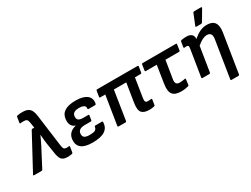

<svg xmlns="http://www.w3.org/2000/svg" viewBox="-98 -1364 2877 2202"><g transform="rotate(-30 1341.0 -263.0)"><path d="M423 12Q384 12 360 0Q336 -12 323 -44.5Q310 -77 303 -138L285 -252Q282 -277 279 -306Q276 -335 274 -365H273Q260 -335 246 -305.5Q232 -276 217 -247L93 -10Q89 0 79 0H-21Q-35 0 -27 -14L215 -463Q220 -472 229 -472H254L242 -546Q237 -578 224 -587.5Q211 -597 184 -597Q175 -597 165 -596.5Q155 -596 144 -594Q132 -592 134 -605L145 -677Q146 -687 157 -689Q171 -692 189 -693.5Q207 -695 224 -695Q288 -695 317.5 -666.5Q347 -638 356 -566L413 -137Q418 -106 428.5 -96Q439 -86 458 -86Q465 -86 472 -86Q479 -86 489 -88Q502 -90 500 -77L489 -7Q487 4 476 6Q462 8 448 10Q434 12 423 12Z M749 12Q648 12 602.5 -25Q557 -62 563 -134Q567 -182 597.5 -213Q628 -244 676 -253V-255Q604 -281 614 -374Q626 -504 818 -504Q916 -504 965 -466Q1014 -428 1000 -358Q997 -346 988 -346H900Q889 -346 890 -358Q895 -384 873.5 -397.5Q852 -411 808 -411Q767 -411 744 -396.5Q721 -382 719 -351Q716 -319 733.5 -303.5Q751 -288 795 -288H862Q874 -288 872 -276L863 -219Q861 -208 850 -208H771Q684 -208 678 -148Q675 -113 694.5 -97Q714 -81 764 -81Q814 -81 835 -92Q856 -103 860 -131Q862 -143 872 -143H959Q970 -143 970 -131Q967 -59 914 -23.5Q861 12 749 12Z M1501 12Q1430 12 1401.5 -21.5Q1373 -55 1388 -150L1427 -394H1263L1203 -12Q1201 0 1190 0H1098Q1087 0 1088 -12L1149 -394H1083Q1071 -394 1073 -405L1085 -480Q1087 -492 1098 -492H1633Q1644 -492 1643 -480L1631 -405Q1629 -394 1618 -394H1542L1502 -140Q1497 -108 1505 -95.5Q1513 -83 1534 -83Q1545 -83 1556.5 -84Q1568 -85 1578 -86Q1590 -87 1588 -76L1577 -7Q1575 4 1565 5Q1552 8 1535 10Q1518 12 1501 12Z M1923 12Q1842 12 1811 -28Q1780 -68 1795 -164L1831 -394H1686Q1674 -394 1676 -405L1687 -480Q1690 -492 1700 -492H2140Q2153 -492 2150 -480L2139 -405Q2137 -394 2126 -394H1946L1907 -152Q1897 -85 1957 -85Q1978 -85 1996 -87.5Q2014 -90 2029 -93Q2040 -95 2038 -83L2029 -12Q2027 -3 2017 0Q2000 5 1975 8.5Q1950 12 1923 12Z M2209 0Q2197 0 2199 -12L2255 -362Q2259 -390 2253.5 -398.5Q2248 -407 2231 -407Q2225 -407 2218 -406Q2211 -405 2204 -405Q2194 -403 2195 -416L2206 -485Q2208 -495 2220 -498Q2236 -501 2253.5 -502.5Q2271 -504 2285 -504Q2330 -504 2353 -483Q2376 -462 2373 -422Q2421 -465 2465 -484.5Q2509 -504 2556 -504Q2700 -504 2673 -335L2592 173Q2590 185 2580 185H2487Q2475 185 2477 173L2555 -319Q2567 -402 2498 -402Q2469 -402 2438 -387Q2407 -372 2366 -337L2314 -12Q2312 0 2301 0ZM2442 -545Q2430 -545 2436 -559L2493 -700Q2498 -711 2512 -711H2599Q2606 -711 2607.5 -706.5Q2609 -702 2606 -696L2524 -557Q2518 -545 2504 -545Z"/></g></svg>

Font: Sofia Sans
Style: Bold Italic
Weight: 700
Italic angle: -9°
Designer: Botio Nikoltchev, Ani Petrova
Foundry: lettersoup
Version: Version 4.101; ttfautohint (v1.8.4.7-5d5b)